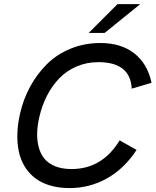

<svg xmlns="http://www.w3.org/2000/svg" viewBox="-20 -912 763 941"><path d="M414.6 -750.5 555.7 -891.6H667L492.7 -750.5ZM321.3 9.8Q266.6 9.8 222.9 -3.7Q179.2 -17.1 149.2 -41.3Q119.1 -65.4 99.4 -98.9Q79.6 -132.3 71.5 -173.1Q63.5 -213.9 65.2 -259.5Q66.9 -305.2 78.1 -354.5Q94.2 -425.8 127.7 -487.3Q161.1 -548.8 209.5 -597.2Q257.8 -645.5 325.7 -673.3Q393.6 -701.2 472.2 -701.2Q573.2 -701.2 638.2 -650.4Q703.1 -599.6 722.7 -506.3L625.5 -477.5Q619.1 -607.4 461.9 -607.4Q404.3 -607.4 354.7 -585.9Q305.2 -564.5 269.8 -527.3Q234.4 -490.2 210.2 -442.9Q186 -395.5 173.3 -340.8Q163.1 -297.4 162.1 -259.5Q161.1 -221.7 170.2 -189Q179.2 -156.2 198.7 -133.1Q218.3 -109.9 251.7 -96.7Q285.2 -83.5 330.6 -83.5Q481 -83.5 566.4 -224.1L649.4 -177.2Q589.4 -85.4 504.4 -37.8Q419.4 9.8 321.3 9.8Z"/></svg>

Font: HK Grotesk Medium Italic
Style: Regular
Weight: 500
Italic angle: -13°
Designer: Alfredo Marco Pradil and Stefan Peev
Foundry: Hanken Design Co.
Version: Version 1.000;PS 001.000;hotconv 1.0.88;makeotf.lib2.5.64775